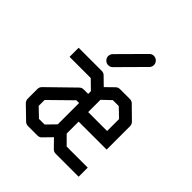

<svg xmlns="http://www.w3.org/2000/svg" viewBox="-178 -821 897 897"><g transform="rotate(45 270.0 -373.0)"><path d="M179 -545Q179 -558 188 -567L308 -688Q317 -697 329 -697Q342 -697 351 -688Q360 -679 360 -666Q360 -654 351 -645L231 -524Q222 -515 209 -515Q197 -515 188 -524Q179 -533 179 -545ZM238 -294H220L114 -190V-151L158 -109H195L238 -153ZM238 -354V-372L194 -415H54V-475H206Q219 -475 227 -467L267 -428L307 -467Q315 -475 328 -475H392Q405 -475 413 -467L474 -407Q483 -398 483 -385V-231H298V-152L341 -109H480V-49H328Q316 -49 307 -58L268 -98L229 -58Q221 -49 208 -49H146Q133 -49 125 -57L63 -117Q54 -126 54 -139V-203Q54 -215 63 -224L187 -345Q196 -354 208 -354ZM298 -294H423V-373L379 -415H340L298 -375Z"/></g></svg>

Font: IBM 3270
Style: Regular
Weight: 400
Monospace: yes
Version: Version 2.3.1